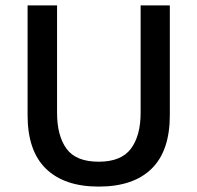

<svg xmlns="http://www.w3.org/2000/svg" viewBox="-20 -680 730 710"><path d="M608 -660V-254Q608 -122 540.5 -56Q473 10 345 10Q218 10 150 -56Q82 -122 82 -254V-660H191V-263Q191 -178 226 -130Q261 -82 345 -82Q428 -82 464 -130Q500 -178 500 -263V-660Z"/></svg>

Font: Kantumruy Pro Medium
Style: Regular
Weight: 500
Designer: Sovichet Tep
Foundry: Sovichet Tep
Version: Version 1.002